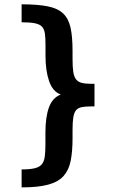

<svg xmlns="http://www.w3.org/2000/svg" viewBox="-20 -771 518 867"><path d="M77.6 75.2V-5.9Q115.7 -5.9 137.7 -11.5Q159.7 -17.1 169.7 -30.3Q179.7 -43.5 182.4 -65.4Q185.1 -87.4 185.1 -120.1V-171.9Q185.1 -241.7 200.9 -285.6Q216.8 -329.6 254.4 -344.2Q217.8 -357.4 201.7 -404.8Q185.5 -452.1 185.5 -518.1V-566.9Q185.5 -598.1 182.9 -618.4Q180.2 -638.7 170.2 -649.9Q160.2 -661.1 138.2 -665.8Q116.2 -670.4 77.6 -670.4V-751.5Q149.9 -751.5 195.3 -742.4Q240.7 -733.4 265.1 -710.2Q289.6 -687 298.6 -646Q307.6 -605 307.6 -541V-504.4Q307.6 -468.8 310.8 -447Q314 -425.3 323 -413.3Q332 -401.4 348.6 -397Q365.2 -392.6 391.6 -392.6H406.7V-290.5H391.6Q365.2 -290.5 348.6 -287.1Q332 -283.7 323.2 -272.9Q314.5 -262.2 311 -241.2Q307.6 -220.2 307.6 -184.6V-146Q307.6 -87.4 299.3 -45.4Q291 -3.4 267.3 23.4Q243.7 50.3 198 62.7Q152.3 75.2 77.6 75.2Z"/></svg>

Font: Monda SemiBold
Style: Regular
Weight: 600
Designer: Vernon Adams
Foundry: Vernon Adams
Version: Version 2.200